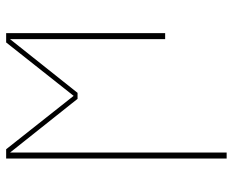

<svg xmlns="http://www.w3.org/2000/svg" viewBox="-88 -482 775 640"><g transform="rotate(-90 300.0 -162.5)"><path d="M91 205V-530H122L300 -305L478 -530H509V0H489V-517L310 -292H290L111 -517V205Z"/></g></svg>

Font: Iosevka Curly Thin Extended
Style: Regular
Weight: 100
Width: 7
Monospace: yes
Designer: Belleve Invis
Foundry: Belleve Invis
Version: Version 11.1.0; ttfautohint (v1.8.3)